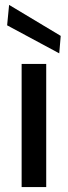

<svg xmlns="http://www.w3.org/2000/svg" viewBox="-20 -761 276 781"><path d="M68 0V-501H168V0ZM221 -544 9 -658 17 -741 227 -615Z"/></svg>

Font: DMSans_18ptMedium
Style: Regular
Weight: 500
Designer: Colophon Foundry, Jonny Pinhorn
Foundry: Colophon Foundry
Version: Version 4.004;gftools[0.9.30]